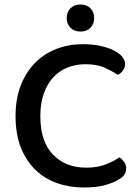

<svg xmlns="http://www.w3.org/2000/svg" viewBox="-20 -818 623 852"><path d="M535 -535Q535 -518 525.5 -505Q516 -492 503 -486Q477 -503 443.5 -518Q410 -533 359 -533Q315 -533 278.5 -518Q242 -503 215.5 -474Q189 -445 174 -402Q159 -359 159 -303Q159 -190 215 -132Q271 -74 363 -74Q412 -74 448 -88Q484 -102 510 -120Q521 -113 530.5 -100Q540 -87 540 -70Q540 -56 532.5 -44Q525 -32 508 -22Q486 -8 448 3Q410 14 352 14Q288 14 233 -5.5Q178 -25 137 -64.5Q96 -104 72.5 -163.5Q49 -223 49 -303Q49 -381 73 -441Q97 -501 137.5 -541Q178 -581 232 -601.5Q286 -622 347 -622Q390 -622 424.5 -614.5Q459 -607 483.5 -595Q508 -583 521.5 -567Q535 -551 535 -535ZM398 -738Q398 -712 381.5 -695Q365 -678 337 -678Q309 -678 292.5 -695Q276 -712 276 -738Q276 -764 292.5 -781Q309 -798 337 -798Q365 -798 381.5 -781Q398 -764 398 -738Z"/></svg>

Font: Baloo 2 Medium
Style: Regular
Weight: 500
Designer: Sarang Kulkarni and Ek Type
Foundry: Ek Type
Version: Version 1.640;hotconv 1.0.111;makeotfexe 2.5.65597; ttfautoh